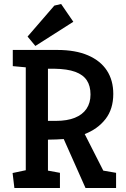

<svg xmlns="http://www.w3.org/2000/svg" viewBox="-20 -941 630 961"><path d="M52 0 43 -75 109 -89V-604L44 -610V-691H267Q358 -691 420.5 -664Q483 -637 515 -588Q547 -539 547 -471Q547 -395 508 -345Q469 -295 404 -270L497 -87L561 -76V0H408L299 -245Q281 -244 262 -243Q243 -242 220 -242V-87L280 -76V0ZM220 -336H260Q316 -336 354.5 -351.5Q393 -367 413 -396.5Q433 -426 433 -468Q433 -511 414.5 -539Q396 -567 356.5 -581.5Q317 -596 252 -597H220ZM157 -711 118 -758 252 -913 286 -921 347 -832Z"/></svg>

Font: Kreon Medium
Style: Regular
Weight: 500
Version: Version 2.002